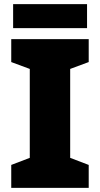

<svg xmlns="http://www.w3.org/2000/svg" viewBox="-20 -902 480 922"><path d="M406 0H34V-110L123 -144V-571L34 -604V-714H406V-604L317 -571V-144L406 -110ZM398 -882V-767H43V-882Z"/></svg>

Font: Noto Sans Thaana Black
Style: Regular
Weight: 900
Designer: David Williams
Foundry: Google Inc.
Version: Version 3.001; ttfautohint (v1.8.4.7-5d5b)